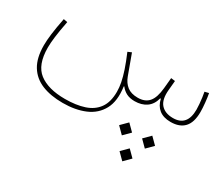

<svg xmlns="http://www.w3.org/2000/svg" viewBox="-110 -571 1433 1229"><g transform="rotate(30 606.5 44.0)"><path d="M824.7 324.7 872.6 372.6 920.4 324.7 872.6 276.9ZM909.2 182.1 957 230 1004.9 182.1 957 134.3ZM739.3 182.1 787.1 230 835 182.1 787.1 134.3ZM748 0Q798.8 0 834 -24.4Q869.1 -48.8 881.3 -97.7H886.2Q896 -51.3 928.2 -25.6Q960.4 0 1013.7 0Q1079.6 0 1114 -36.9Q1148.4 -73.7 1148.4 -150.9Q1148.4 -179.2 1144.5 -218Q1140.6 -256.8 1135.3 -283.7L1105.5 -276.4Q1108.9 -260.3 1111.8 -237.5Q1114.7 -214.8 1116.7 -191.9Q1118.7 -168.9 1118.7 -151.4Q1118.7 -29.3 1014.2 -29.3Q955.6 -29.3 925 -63.5Q894.5 -97.7 901.4 -171.4L907.7 -241.2L877.4 -245.1L870.1 -167Q863.3 -94.2 835.4 -61.8Q807.6 -29.3 753.9 -29.3Q705.1 -29.3 675.8 -52Q646.5 -74.7 631.8 -114.7L577.6 -262.7L550.3 -251Q576.2 -189.9 591.6 -144Q606.9 -98.1 613.8 -62.5Q620.6 -26.9 620.6 4.4Q620.6 80.6 588.1 125.7Q555.7 170.9 495.8 190.7Q436 210.4 354.5 210.4Q230.5 210.4 163.1 158.9Q95.7 107.4 95.7 -20Q95.7 -53.2 101.6 -100.6Q107.4 -147.9 122.1 -223.1L93.3 -228.5Q78.6 -152.8 72.5 -104Q66.4 -55.2 66.4 -20Q66.4 72.8 101.3 129.9Q136.2 187 200.9 213.4Q265.6 239.7 355 239.7Q447.8 239.7 517.3 210.2Q586.9 180.7 621.1 117.4Q655.3 54.2 641.1 -46.9L644 -49.3Q661.6 -25.9 686.8 -12.9Q711.9 0 748 0Z"/></g></svg>

Font: Estedad VF
Style: Regular
Weight: 100
Designer: Amin Abedi
Version: Version 7.3